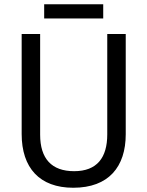

<svg xmlns="http://www.w3.org/2000/svg" viewBox="-20 -874 694 904"><path d="M466 -854H188V-787H466ZM572 -242V-714H485V-241C485 -132 437 -68 329 -68C223 -68 169 -127 169 -240V-714H82V-243C82 -84 166 10 325 10C492 10 572 -89 572 -242Z"/></svg>

Font: Noto Sans Gujarati UI SemiCondensed
Style: Regular
Weight: 400
Width: 4
Designer: Jelle Bosma - Monotype Design Team, Universal Thirst
Foundry: Monotype Imaging Inc.
Version: Version 2.106